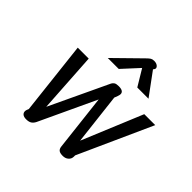

<svg xmlns="http://www.w3.org/2000/svg" viewBox="-189 -909 1090 1090"><g transform="rotate(45 356.0 -364.5)"><path d="M132 -18Q132 -25 135 -32L139 -42L89 -485H177L200 -121L367 -475Q372 -484 380.5 -489.5Q389 -495 409 -495Q448 -495 448 -470Q448 -464 444 -452L436 -431L472 -121L623 -485H711L511 -42V-32Q511 -14 497.5 -2Q484 10 463 10Q441 10 431.5 2.5Q422 -5 420 -21L381 -361L222 -21Q214 -5 202 2.5Q190 10 169 10Q151 10 141.5 2.5Q132 -5 132 -18ZM405 -715Q419 -729 427.5 -734Q436 -739 449 -739Q466 -739 476 -731.5Q486 -724 486 -715Q486 -711 482 -705L478 -700L578 -564H488L429 -662L339 -564H251Z"/></g></svg>

Font: Niramit
Style: Italic
Weight: 400
Italic angle: -10°
Version: Version 1.000; ttfautohint (v1.6)